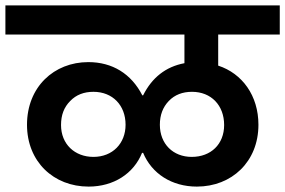

<svg xmlns="http://www.w3.org/2000/svg" viewBox="-41 -760 1056 711"><path d="M-21 -632H642V-526C573 -513 522 -473 489 -407H486C445 -487 375 -530 286 -530C159 -530 59 -438 59 -298C59 -161 158 -69 287 -69C380 -69 454 -117 485 -194H489C521 -117 595 -69 688 -69C817 -69 916 -161 916 -298C916 -406 856 -488 767 -517V-632H995V-740H-21ZM219 -386C241 -409 270 -420 305 -420C376 -420 424 -370 424 -298C424 -229 376 -179 305 -179C236 -179 185 -226 185 -297C185 -334 196 -363 219 -386ZM584 -386C606 -409 635 -420 670 -420C741 -420 789 -370 789 -297C789 -226 740 -179 669 -179C600 -179 551 -227 551 -298C551 -334 562 -363 584 -386Z"/></svg>

Font: Poppins SemiBold
Style: Regular
Weight: 600
Designer: Ninad Kale (Devanagari), Jonny Pinhorn (Latin)
Foundry: Indian Type Foundry
Version: 4.004